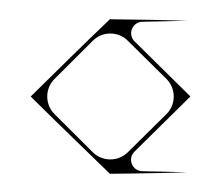

<svg xmlns="http://www.w3.org/2000/svg" viewBox="-20 -186 232 204"><path d="M14.3 -85.1C13.7 -84.5 13.2 -84 12.6 -83.5C13.2 -82.9 13.7 -82.4 14.3 -81.8C26.3 -69.9 43.2 -53.3 55.2 -41.7C65.4 -31.8 86 -11.7 96.3 -1.8C96.5 -1.7 96.6 -1.5 96.8 -1.3C97 -1.3 97.2 -1.3 97.4 -1.4C98 -1.4 98.5 -1.4 99 -1.4C99 -1.4 99.1 -1.4 99.1 -1.4C105.3 -1.5 111.6 -1.6 117.8 -1.6C137.6 -1.9 159.4 -2.3 179 -2.9C165.4 -3.4 151.8 -3.7 138.2 -3.9C135.9 -4 133.5 -4 131.2 -4.1C120.4 -4.3 115.2 -17.3 122.9 -24.9C142.7 -44.4 162.5 -63.9 182.3 -83.5C162.5 -103 142.8 -122.5 123 -142C115.3 -149.6 120.5 -162.7 131.4 -162.9C147.4 -163.2 163.4 -163.5 179 -164C152.8 -164.8 125.5 -165.2 99.1 -165.5C99.1 -165.5 99 -165.5 99 -165.5C98.5 -165.6 98 -165.6 97.4 -165.6C97.2 -165.6 97 -165.6 96.8 -165.6C96.7 -165.4 96.5 -165.3 96.3 -165.1C69.9 -139.9 40.3 -110.7 14.3 -85.1ZM78.4 -24.4C78.4 -24.4 78.4 -24.4 78.4 -24.4C66 -36.9 51.7 -51.1 38 -64.7C27.6 -75 27.6 -91.9 38 -102.2C51.4 -115.5 65.2 -129.3 78.5 -142.6C88.7 -152.9 105.4 -153 115.7 -142.8C129.4 -129.3 143.1 -115.7 156.8 -102.2C167.2 -91.9 167.2 -75 156.8 -64.7C143.1 -51.2 129.4 -37.7 115.8 -24.2C105.4 -14 88.7 -14.1 78.4 -24.4Z"/></svg>

Font: Stal Type
Style: Glyph
Weight: 400
Version: Version 1.0